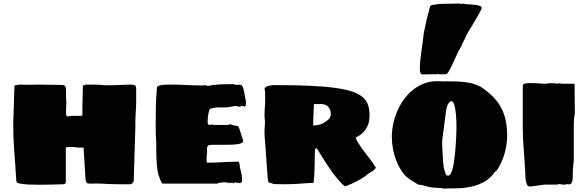

<svg xmlns="http://www.w3.org/2000/svg" viewBox="-20 -1069 3409 1114"><path d="M667 0Q628.4 0 591.3 -2.4Q554.2 -4.9 515.6 -3.9H499Q490.7 -3.9 486.3 -6.1Q481.9 -8.3 479.7 -13.4Q477.5 -18.6 476.6 -26.9Q475.6 -35.2 475.1 -47.9L464.8 -212.9Q462.4 -212.4 454.6 -212.4Q446.8 -212.4 437.5 -212.9Q428.2 -213.4 420.2 -214.1Q412.1 -214.8 409.7 -215.8H368.7Q363.3 -215.8 362.5 -210.4Q361.8 -205.1 361.8 -201.2V-195.8V-35.2Q361.8 -22.5 361.8 -15.9Q361.8 -9.3 360.6 -6.3Q359.4 -3.4 356.4 -2.7Q353.5 -2 347.7 0Q311.5 1 276.9 2Q242.2 2.9 207 2.9Q176.8 2.9 144.3 1.7Q111.8 0.5 84 -6.8Q80.1 -7.3 78.1 -10.7Q76.2 -14.2 75.2 -18.3Q74.2 -22.5 74 -26.1Q73.7 -29.8 73.7 -30.8Q69.3 -107.9 63 -187.5Q56.6 -267.1 56.6 -352.1Q57.1 -359.9 57.6 -377Q58.1 -394 58.8 -415.8Q59.6 -437.5 60.3 -461.4Q61 -485.4 61.8 -507.1Q62.5 -528.8 63 -545.9Q63.5 -563 64 -570.8Q64 -571.8 64.9 -573Q65.9 -574.2 66.9 -574.2Q76.7 -574.2 84.5 -576.7Q92.3 -579.1 105 -578.1Q123 -577.1 137.5 -577.1Q151.9 -577.1 165 -577.4Q178.2 -577.6 191.2 -577.9Q204.1 -578.1 219.7 -578.1Q247.6 -578.1 275.6 -577.1Q303.7 -576.2 333 -576.2Q343.3 -576.2 349.4 -574.5Q355.5 -572.8 358.4 -568.4Q361.3 -564 362.1 -556.2Q362.8 -548.3 362.8 -536.1Q362.8 -533.2 363 -526.9Q363.3 -520.5 363.3 -513.4Q363.3 -506.3 363.5 -500Q363.8 -493.7 363.8 -490.2Q363.8 -486.3 364.3 -481.9Q364.7 -477.5 364.7 -473.1Q364.7 -456.1 363.8 -441.9Q362.8 -427.7 362.8 -414.1Q362.8 -402.8 365.2 -398.7Q367.7 -394.5 372.3 -394Q377 -393.6 384.3 -395.3Q391.6 -397 401.9 -397Q402.8 -397 411.6 -396.7Q420.4 -396.5 430.7 -396.5Q440.9 -396.5 449.2 -397.2Q457.5 -397.9 458 -399.9V-440.9Q458 -445.8 458.3 -456.1Q458.5 -466.3 458.7 -479.7Q459 -493.2 459.5 -507.6Q460 -522 460.2 -535.4Q460.4 -548.8 460.7 -559.1Q460.9 -569.3 460.9 -574.2Q461.9 -574.2 464.1 -574Q466.3 -573.7 468.5 -573.7Q470.7 -573.7 472.7 -574.7Q474.6 -575.7 475.1 -578.1H522.9Q545.4 -578.1 566.7 -576.2Q587.9 -574.2 609.9 -574.2Q618.2 -574.2 636 -574.7Q653.8 -575.2 673.3 -575.9Q692.9 -576.7 710.4 -577.4Q728 -578.1 735.8 -578.1Q753.9 -578.1 762 -574.5Q770 -570.8 770 -554.2V-475.1Q770 -460.4 769 -442.9Q768.1 -425.3 767.1 -407.2Q766.1 -389.2 765.4 -371.1Q764.6 -353 765.6 -337.9L755.9 -21Q755.9 -18.6 754.2 -14.9Q752.4 -11.2 749.8 -7.8Q747.1 -4.4 743.7 -2.2Q740.2 0 736.8 0Z M883.3 -340.8Q883.3 -395.5 884.3 -449Q885.3 -502.4 890.6 -560.1Q890.6 -567.4 900.6 -571.3Q910.6 -575.2 924.6 -576.7Q938.5 -578.1 953.9 -578.1Q969.2 -578.1 979.5 -578.1Q1022.5 -578.1 1064.5 -575.7Q1106.4 -573.2 1149.4 -573.2Q1157.2 -573.2 1164.1 -573.7Q1170.9 -574.2 1178.7 -574.2L1184.6 -569.8Q1222.2 -578.1 1261.5 -579.6Q1300.8 -581.1 1337.4 -581.1Q1339.8 -581.1 1342.3 -577.1H1373.5Q1382.3 -577.1 1387 -567.6Q1391.6 -558.1 1395 -543.5Q1398.4 -528.8 1400.9 -511.2Q1403.3 -493.7 1407.7 -478Q1407.7 -468.8 1406 -459.5Q1404.3 -450.2 1397.5 -450.2Q1396.5 -450.2 1394 -452.1Q1391.6 -454.1 1390.6 -454.1Q1383.8 -455.1 1378.7 -452.6Q1373.5 -450.2 1366.7 -450.2Q1360.4 -450.2 1356.7 -452.1Q1353 -454.1 1347.7 -454.1Q1338.4 -454.1 1325.9 -450.9Q1313.5 -447.8 1304.7 -446.8Q1297.9 -445.8 1283.4 -446Q1269 -446.3 1252.9 -446Q1236.8 -445.8 1222.4 -443.8Q1208 -441.9 1201.7 -437V-439.9Q1197.3 -439.9 1194.1 -430.2Q1190.9 -420.4 1188.7 -407.7Q1186.5 -395 1185.5 -382.1Q1184.6 -369.1 1184.6 -362.8Q1184.6 -351.1 1187.7 -347.7Q1190.9 -344.2 1198.7 -344.2Q1201.2 -344.2 1204.1 -345Q1207 -345.7 1208.5 -347.2Q1210 -347.2 1213.9 -346.2Q1217.8 -345.2 1219.7 -344.2H1304.7Q1305.7 -345.2 1308.1 -346.2Q1310.5 -347.2 1311.5 -347.2Q1319.8 -348.1 1326.2 -345Q1332.5 -341.8 1338.4 -340.8Q1345.7 -339.8 1350.6 -339.4Q1355.5 -338.9 1358.9 -337.4Q1362.3 -335.9 1364.7 -332Q1367.2 -328.1 1369.6 -319.8L1390.6 -253.9Q1392.1 -245.1 1383.8 -240.2Q1375.5 -235.4 1360.8 -232.9Q1346.2 -230.5 1326.9 -229.7Q1307.6 -229 1287.6 -229H1243.7Q1226.1 -229 1213.9 -229Q1201.7 -229 1194.3 -227.1Q1187 -225.1 1183.8 -219.7Q1180.7 -214.4 1180.7 -204.1Q1180.7 -201.7 1180.7 -199.7Q1180.7 -197.8 1181.2 -196.3Q1181.2 -194.3 1181.6 -192.9Q1181.6 -188.5 1181.2 -182.6Q1180.7 -176.8 1180.2 -171.4Q1179.2 -165.5 1178.7 -159.2Q1178.7 -154.8 1179 -149.7Q1179.2 -144.5 1179.2 -139.6Q1179.2 -134.8 1179.4 -130.9Q1179.7 -127 1179.7 -125Q1225.1 -125 1271.2 -127.9Q1317.4 -130.9 1362.3 -130.9Q1365.2 -130.9 1366.9 -126.5Q1368.7 -122.1 1369.9 -116Q1371.1 -109.9 1371.8 -103Q1372.6 -96.2 1373.5 -91.8Q1375.5 -82 1377.4 -75.2Q1379.4 -68.4 1380.9 -61.5Q1382.3 -54.7 1383.3 -46.4Q1384.3 -38.1 1384.3 -25.9Q1384.3 -24.9 1384 -23.2Q1383.8 -21.5 1383.8 -19.5Q1383.3 -17.6 1383.3 -15.1L1376.5 -7.8Q1374.5 -7.3 1372.6 -7.3Q1371.1 -6.8 1369.4 -6.8Q1367.7 -6.8 1366.7 -6.8Q1356.9 -6.8 1352.8 -9Q1348.6 -11.2 1345.7 -11.2Q1344.2 -11.2 1338.9 -8.3Q1333.5 -5.4 1332.5 -3.9V-8.8Q1329.6 -8.8 1320.6 -8.3Q1311.5 -7.8 1305.7 -7.8Q1302.7 -7.8 1298.6 -9.5Q1294.4 -11.2 1291.5 -11.2Q1280.3 -11.2 1265.6 -10.3Q1251 -9.3 1239.7 -3.9H1221.7H922.4Q921.4 -3.9 918.9 -7.8Q916.5 -11.7 913.6 -17.6Q910.6 -23.4 908.2 -30Q905.8 -36.6 904.3 -42Q899.9 -49.3 897 -62.7Q894 -76.2 892.1 -93.3Q890.1 -110.4 888.9 -129.2Q887.7 -147.9 887.2 -165.8Q886.7 -183.6 886.7 -198.5Q886.7 -213.4 886.7 -223.1Q886.7 -236.3 886.2 -246.8Q885.7 -257.3 885 -269.8Q884.3 -282.2 883.8 -299.1Q883.3 -315.9 883.3 -340.8Z M2111.3 -58.1Q2109.9 -54.2 2099.6 -46.9Q2089.4 -39.6 2075.2 -31.2Q2061 -22.9 2044.9 -14.6Q2028.8 -6.3 2014.6 -0.2Q2000.5 5.9 1990.2 9.3Q1980 12.7 1978.5 11.2Q1956.5 -9.8 1939 -30.3Q1921.4 -50.8 1903.8 -75.4Q1886.2 -100.1 1866.2 -131.6Q1846.2 -163.1 1819.3 -206.1Q1817.9 -207.5 1816.9 -207.5Q1814.5 -207.5 1811.3 -206.5Q1808.1 -205.6 1807.6 -205.6Q1807.1 -195.3 1806.6 -176.5Q1806.2 -157.7 1805.9 -135.5Q1805.7 -113.3 1804.9 -90.6Q1804.2 -67.9 1803.2 -49.1Q1802.2 -30.3 1800.5 -18.6Q1798.8 -6.8 1796.4 -6.8Q1793 -6.8 1790 -7.3Q1787.1 -7.8 1786.1 -7.8Q1744.6 -4.9 1705.8 -2.4Q1667 0 1625.5 0Q1620.1 0 1610.8 -0.2Q1601.6 -0.5 1592.5 -0.5Q1583.5 -0.5 1576.9 -0.7Q1570.3 -1 1569.8 -1L1538.6 -11.2L1535.6 -18.1Q1535.2 -18.1 1534.2 -28.1Q1533.2 -38.1 1532 -53.7Q1530.8 -69.3 1529.3 -89.1Q1527.8 -108.9 1526.4 -128.9Q1524.9 -148.9 1523.7 -167.5Q1522.5 -186 1521.5 -199.2Q1519.5 -225.6 1517.1 -254.2Q1514.6 -282.7 1514.6 -309.1Q1514.6 -311 1515.1 -318.4Q1515.6 -325.7 1516.1 -334.5Q1516.6 -343.3 1517.1 -350.6Q1517.6 -357.9 1517.6 -359.9Q1517.6 -361.3 1517.1 -366.5Q1516.6 -371.6 1516.1 -377.4Q1515.6 -383.3 1515.1 -388.4Q1514.6 -393.6 1514.6 -395Q1514.6 -408.2 1515.1 -418.9Q1515.6 -429.7 1516.4 -440.9Q1517.1 -452.1 1517.8 -465.3Q1518.6 -478.5 1518.6 -497.1Q1518.6 -500 1518.3 -506.8Q1518.1 -513.7 1518.1 -521Q1518.1 -528.3 1517.8 -535.2Q1517.6 -542 1517.6 -544.9Q1516.6 -545.9 1515.6 -547.6Q1514.6 -549.3 1514.6 -550.8Q1514.6 -559.1 1522 -564Q1529.3 -568.8 1539.6 -571.3Q1549.8 -573.7 1560.3 -574.5Q1570.8 -575.2 1576.7 -575.2Q1693.8 -575.2 1779.8 -571.3Q1865.7 -567.4 1926.5 -558.8Q1987.3 -550.3 2025.9 -536.9Q2064.5 -523.4 2086.2 -503.7Q2107.9 -483.9 2116 -458Q2124 -432.1 2124 -398.9Q2124 -365.7 2114.3 -342.8Q2104.5 -319.8 2091.1 -305.2Q2077.6 -290.5 2064 -282.2Q2050.3 -273.9 2043 -270Q2047.4 -257.8 2056.9 -242.2Q2066.4 -226.6 2078.1 -210Q2089.8 -193.4 2102.8 -177Q2115.7 -160.6 2126.7 -146.2Q2137.7 -131.8 2145.3 -120.6Q2152.8 -109.4 2154.8 -103.5Q2164.1 -99.6 2158.7 -92.3Q2153.3 -85 2142.6 -77.1Q2129.9 -68.4 2111.3 -58.1ZM1801.3 -465.3Q1800.3 -434.1 1798.6 -403.1Q1796.9 -372.1 1796.9 -340.8Q1804.2 -340.8 1813.2 -342Q1822.3 -343.3 1831.3 -345.5Q1840.3 -347.7 1848.4 -350.8Q1856.4 -354 1861.3 -357.9Q1868.7 -362.3 1875.5 -367.2Q1882.3 -372.1 1887.7 -377.9Q1893.1 -383.8 1896.2 -391.1Q1899.4 -398.4 1899.4 -407.2Q1899.4 -422.4 1894.5 -433.6Q1889.6 -444.8 1882.1 -451.7Q1874.5 -458.5 1864.7 -461.9Q1855 -465.3 1845.2 -465.3H1817.9Z M2519.5 21Q2496.6 21 2473.1 16.4Q2449.7 11.7 2425.3 3.9H2418.5Q2414.1 3.9 2410.9 3.2Q2407.7 2.4 2403.1 -0.2Q2398.4 -2.9 2391.1 -7.6Q2383.8 -12.2 2370.6 -20Q2338.4 -38.1 2316.2 -68.8Q2293.9 -99.6 2280 -135Q2266.1 -170.4 2259.8 -207Q2253.4 -243.7 2253.4 -273.9Q2253.4 -312 2261.7 -350.8Q2270 -389.6 2285.6 -425.5Q2301.3 -461.4 2324.2 -492.9Q2347.2 -524.4 2376.5 -547.9Q2405.8 -571.3 2440.9 -584.7Q2476.1 -598.1 2516.6 -598.1Q2525.4 -598.1 2534.4 -597.9Q2543.5 -597.7 2552.2 -596.2Q2553.7 -597.2 2555.9 -597.2Q2558.1 -597.2 2559.6 -597.2Q2599.1 -597.2 2629.4 -596.2Q2659.7 -595.2 2684.3 -591.8Q2709 -588.4 2730 -581.8Q2751 -575.2 2771.5 -564Q2811 -537.6 2839.4 -509Q2867.7 -480.5 2886.2 -446.5Q2904.8 -412.6 2913.6 -372.3Q2922.4 -332 2922.4 -283.2Q2922.4 -236.3 2911.1 -191.2Q2899.9 -146 2877.4 -105Q2876 -102.1 2873.3 -97.4Q2870.6 -92.8 2867.9 -88.6Q2865.2 -84.5 2863 -81.3Q2860.8 -78.1 2860.4 -78.1L2853.5 -74.2Q2829.1 -37.6 2794.9 -17.3Q2760.7 2.9 2721.9 12.2Q2683.1 21.5 2641.8 23.2Q2600.6 24.9 2562.5 24.9Q2551.3 24.9 2541 22.9Q2530.8 21 2519.5 21ZM2545.4 -231.9Q2545.4 -229.5 2545.9 -219.5Q2546.4 -209.5 2547.1 -195.3Q2547.9 -181.2 2548.8 -165Q2549.8 -148.9 2550.8 -134.5Q2551.8 -120.1 2553 -109.4Q2554.2 -98.6 2555.2 -95.2L2566.4 -57.1Q2567.4 -53.2 2572 -51.5Q2576.7 -49.8 2580.6 -49.8Q2588.4 -49.8 2594.7 -60.5Q2601.1 -71.3 2606 -89.4Q2610.8 -107.4 2614.3 -130.9Q2617.7 -154.3 2620.1 -179.4Q2622.6 -204.6 2624.3 -229.5Q2626 -254.4 2627 -275.9Q2627.9 -297.4 2628.2 -313.2Q2628.4 -329.1 2628.4 -335.9Q2628.4 -334 2628.4 -344Q2628.4 -354 2627.7 -370.4Q2627 -386.7 2625.2 -406Q2623.5 -425.3 2620.4 -442.1Q2617.2 -459 2612.1 -470.5Q2606.9 -481.9 2599.6 -481.9Q2590.3 -481.9 2580.6 -466.6Q2570.8 -451.2 2566.4 -413.1L2545.4 -252ZM2639.2 -770Q2631.3 -754.9 2621.6 -732.4Q2611.8 -710 2601.8 -689Q2591.8 -668 2582.5 -653.1Q2573.2 -638.2 2565.9 -638.2Q2557.1 -638.2 2546.9 -638.2Q2536.6 -638.2 2528.8 -637.2L2522 -641.1L2518.1 -638.2H2489.3Q2475.6 -638.2 2462.2 -637.7Q2448.7 -637.2 2435.1 -637.2Q2422.4 -637.2 2419.2 -646.7Q2416 -656.2 2416 -667Q2416 -692.9 2418.7 -719Q2421.4 -745.1 2425 -771.7Q2428.7 -798.3 2432.6 -825Q2436.5 -851.6 2439 -877.9Q2446.8 -918 2455.3 -954.6Q2463.9 -991.2 2475.1 -1032.2L2482.9 -1039.1L2525.9 -1045.9Q2561.5 -1045.9 2590.3 -1047.4Q2619.1 -1048.8 2645 -1048.8L2650.9 -1045.9Q2655.8 -1047.4 2661.9 -1047.1Q2668 -1046.9 2671.9 -1047.9Q2674.3 -1046.4 2677.7 -1046.1Q2681.2 -1045.9 2684.1 -1044.9L2727.1 -1042L2733.9 -1040Q2736.3 -1040 2737.5 -1040.5Q2738.8 -1041 2741.2 -1041Q2760.7 -1036.6 2767.8 -1033.2Q2774.9 -1029.8 2774.9 -1022Q2775.4 -1021 2772 -1013.7Q2768.6 -1006.3 2762.5 -995.1Q2756.3 -983.9 2748.5 -970.5Q2740.7 -957 2732.4 -943.1Q2724.1 -929.2 2716.6 -916.3Q2709 -903.3 2703.1 -894Q2693.4 -878.4 2685.8 -863Q2678.2 -847.7 2671.1 -832.3Q2664.1 -816.9 2656.5 -801.5Q2648.9 -786.1 2639.2 -770Z M3305.2 -100.1Q3303.2 -77.1 3303.5 -58.6Q3303.7 -40 3302.2 -26.9Q3300.8 -13.7 3295.4 -6.3Q3290 1 3277.3 1Q3276.4 1 3275.4 0Q3274.4 -1 3273.4 -1Q3272 -1 3269.5 -0.5Q3267.1 0 3264.6 0.5Q3262.2 1.5 3259.3 2Q3250.5 2.4 3245.4 2Q3240.2 1.5 3236.3 0.7Q3232.4 0 3229.5 -0.5Q3226.6 -1 3222.2 -1Q3221.2 -1 3218.8 0Q3216.3 1 3215.3 2H3140.1Q3138.7 2 3126.7 3.7Q3114.7 5.4 3100.1 7.6Q3085.4 9.8 3072 11.5Q3058.6 13.2 3054.2 13.2Q3043.5 13.2 3038.1 2.4Q3032.7 -8.3 3030.5 -22.5Q3028.3 -36.6 3028.1 -50.3Q3027.8 -64 3027.3 -69.8Q3024.4 -133.3 3018.8 -199.7Q3013.2 -266.1 3013.2 -330.1V-572.8Q3013.2 -578.1 3018.6 -581.1Q3023.9 -584 3031.2 -585.2Q3038.6 -586.4 3046.4 -586.7Q3054.2 -586.9 3059.1 -586.9Q3082.5 -586.9 3105 -585Q3127.4 -583 3153.3 -583L3157.2 -585.9H3201.2Q3202.1 -585 3204.8 -584Q3207.5 -583 3208.5 -583Q3209 -583 3211.7 -583.5Q3214.4 -584 3217.3 -584.5Q3220.2 -585 3222.4 -585.4Q3224.6 -585.9 3225.1 -585.9Q3227.5 -585.9 3232.7 -584.7Q3237.8 -583.5 3239.3 -583H3313.5L3315.4 -411.1Q3314.5 -408.2 3311.8 -389.6Q3309.1 -371.1 3309.1 -333V-138.2Z"/></svg>

Font: Sigmar One
Style: Regular
Weight: 400
Version: Version 1.000